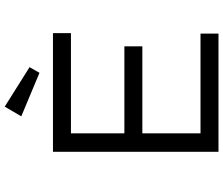

<svg xmlns="http://www.w3.org/2000/svg" viewBox="-86 -858 944 812"><g transform="rotate(-90 386.0 -452.0)"><path d="M150 0V-700H652V-624H228V-76H650V0ZM190 -322V-398H596V-322ZM484 -757 300 -834 341 -904 508 -799Z"/></g></svg>

Font: Lexend Giga Light
Style: Regular
Weight: 300
Version: Version 1.007